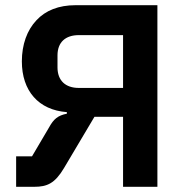

<svg xmlns="http://www.w3.org/2000/svg" viewBox="-20 -718 707 738"><path d="M42 -117H103L169 -229C186 -260 202 -274 237 -281V-287C128 -295 64 -369 64 -482C64 -547 84 -602 120 -640C155 -678 206 -698 270 -698H585V0H453V-269H343L226 -72C191 -13 161 0 112 0H42ZM453 -380V-583H283C232 -583 201 -556 201 -505V-459C201 -408 232 -380 283 -380Z"/></svg>

Font: Plexus Sans SemiBold
Style: Regular
Weight: 600
Version: Version 2.001;PS 002.001;hotconv 1.0.70;makeotf.lib2.5.58329